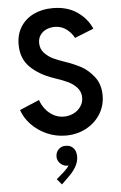

<svg xmlns="http://www.w3.org/2000/svg" viewBox="-65 -772 696 1102"><g transform="rotate(-5 283.5 -221.5)"><path d="M43.9 -161.1 157.2 -209Q166.5 -180.7 185.5 -156.2Q204.6 -131.8 231.9 -116.7Q259.3 -101.6 292 -101.6Q321.8 -101.6 347.9 -114.5Q374 -127.4 389.6 -150.4Q405.3 -173.3 405.3 -201.2Q405.3 -235.4 383.5 -259Q361.8 -282.7 333.3 -296.1Q304.7 -309.6 266.6 -322.3Q263.7 -323.2 260 -324.5Q256.3 -325.7 252.9 -327.1Q169.4 -355.5 118.9 -405.3Q68.4 -455.1 68.4 -536.1Q68.4 -593.8 95.2 -637Q122.1 -680.2 170.4 -703.9Q218.8 -727.5 281.2 -727.5Q363.8 -727.5 420.7 -688.7Q477.5 -649.9 503.9 -589.8L394.5 -545.9Q381.3 -573.2 352.3 -596.2Q323.2 -619.1 283.2 -619.1Q257.8 -619.1 235.8 -609.6Q213.9 -600.1 200.2 -581.1Q186.5 -562 186.5 -535.2Q186.5 -500.5 208.7 -476.8Q231 -453.1 259.3 -439.9Q287.6 -426.8 325.2 -414.1Q372.1 -398.4 413.3 -377Q454.6 -355.5 489 -312Q523.4 -268.6 523.4 -203.1Q523.4 -143.6 492.7 -95.2Q461.9 -46.9 409.4 -19.5Q356.9 7.8 293.9 7.8Q235.8 7.8 183.8 -15.4Q131.8 -38.6 95.2 -77.4Q58.6 -116.2 43.9 -161.1ZM219.2 252.9 262.2 215.8Q284.2 195.8 293.5 180.2Q291.5 180.7 286.6 180.7Q272.9 180.7 259.5 173.3Q246.1 166 237.5 152.8Q229 139.6 229 123Q229.5 97.7 246.3 81.5Q263.2 65.4 286.6 66.4Q313 65.4 329.8 83Q346.7 100.6 347.2 131.8Q346.7 165.5 329.6 193.4Q312.5 221.2 291.5 241.2L246.6 285.2Z"/></g></svg>

Font: Reddit Sans Fudge SemiBold
Style: Regular
Weight: 600
Designer: Stephen Hutchings
Foundry: Reddit
Version: Version 1.011